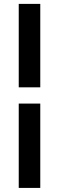

<svg xmlns="http://www.w3.org/2000/svg" viewBox="-20 -730 296 963"><path d="M182 -292H74V-710.5H182ZM182 212.5H74V-210.5H182Z"/></svg>

Font: Anek Bangla SemiBold
Style: Regular
Weight: 600
Designer: Sulekha Rajkumar (Bangla), Yesha Goshar (Latin)
Foundry: Ek Type
Version: Version 1.003